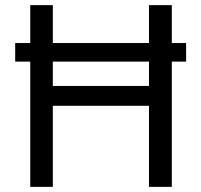

<svg xmlns="http://www.w3.org/2000/svg" viewBox="-20 -727 783 747"><path d="M704.1 -487.3H648.4V0H559.6V-315.4H185.5V0H97.7V-487.3H39.1V-559.6H97.7V-707H185.5V-559.6H559.6V-707H648.4V-559.6H704.1ZM559.6 -392.6V-487.3H185.5V-392.6Z"/></svg>

Font: WEMIX Pretendard
Style: Regular
Weight: 400
Designer: Base glyphs from Inter by Rasmus Andersson; Hangeul glyphs from Noto Sans CJK(Source Han Sans) by Jang Soo-young and Kan
Foundry: Kil Hyung-jin
Version: Version 1.000